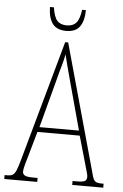

<svg xmlns="http://www.w3.org/2000/svg" viewBox="-61 -926 619 968"><g transform="rotate(5 248.5 -442.0)"><path d="M-2 0V-20H13Q30 -20 39.5 -26Q49 -32 56.5 -50Q64 -68 74 -104L244 -714H259L442 -55Q448 -33 457.5 -26.5Q467 -20 492 -20H499V0H342V-20H362Q395 -20 404.5 -26Q414 -32 414 -48Q414 -56 408.5 -74Q403 -92 398 -111L358 -251H144L109 -128Q103 -108 96 -82.5Q89 -57 89 -46Q89 -33 100 -26.5Q111 -20 143 -20H165V0ZM152 -276H352L293 -493Q277 -551 267 -589.5Q257 -628 251 -653Q247 -628 236 -590.5Q225 -553 214 -509ZM244 -771Q196 -771 174.5 -800Q153 -829 152 -884H172Q179 -836 195.5 -817.5Q212 -799 244 -799Q275 -799 291.5 -817Q308 -835 315 -884H334Q333 -829 312 -800Q291 -771 244 -771Z"/></g></svg>

Font: Noto Serif Khmer ExtraCondensed Thin
Style: Regular
Weight: 100
Width: 2
Designer: Danh Hong and the Monotype Design Team
Foundry: Monotype Imaging Inc.
Version: Version 2.004; ttfautohint (v1.8.4.7-5d5b)